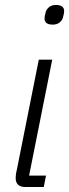

<svg xmlns="http://www.w3.org/2000/svg" viewBox="-20 -752 278 772"><path d="M192 -653Q159 -653 159 -678Q159 -686 164 -704Q167 -715 177.5 -723.5Q188 -732 205 -732Q238 -732 238 -707Q238 -699 233 -681Q230 -670 219.5 -661.5Q209 -653 192 -653ZM83 0Q43 0 43 -36Q43 -42 44 -50.5Q45 -59 47 -66L136 -512H190L97 -46H165L156 0Z"/></svg>

Font: IBM Plex Sans Cond Light
Style: Italic
Weight: 300
Width: 3
Italic angle: -11°
Designer: Mike Abbink, Paul van der Laan, Pieter van Rosmalen
Foundry: Bold Monday
Version: Version 1.3